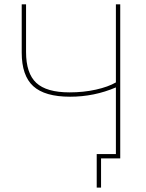

<svg xmlns="http://www.w3.org/2000/svg" viewBox="-20 -730 673 885"><path d="M514.2 -710H534.2V0H445.8V134.8H425.8V-20H514.2V-327.1Q414.1 -284.2 303.2 -284.2Q186.5 -284.2 133.3 -332.8Q80.1 -381.3 80.1 -487.8V-710H100.1V-490.2Q100.1 -392.1 147.2 -348.1Q194.3 -304.2 300.8 -304.2Q365.2 -304.2 422.1 -316.9Q479 -329.6 514.2 -350.1Z"/></svg>

Font: Rawline Thin
Style: Regular
Weight: 250
Designer: Matt McInerney, Pablo Impallari, Rodrigo Fuenzalida
Foundry: Matt McInerney, Pablo Impallari, Rodrigo Fuenzalida
Version: Version 4.020;PS 004.020;hotconv 1.0.88;makeotf.lib2.5.64775